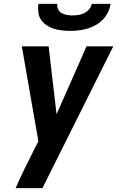

<svg xmlns="http://www.w3.org/2000/svg" viewBox="-20 -760 640 995"><path d="M200 215H61Q82 166 105.5 118.5Q129 71 153 23L179 -28L93 -520H232L273 -168L404 -464L428 -520H567ZM343 -600Q321 -600 299.5 -602.5Q278 -605 258 -611.5Q238 -618 221 -629.5Q204 -641 192.5 -658Q181 -675 178.5 -696.5Q176 -718 179 -740H277Q275 -725 281 -712Q287 -699 299.5 -692Q312 -685 326.5 -682.5Q341 -680 356 -680Q371 -680 386.5 -682.5Q402 -685 416.5 -692Q431 -699 442 -712Q453 -725 455 -740H553Q550 -718 539.5 -696.5Q529 -675 512.5 -658Q496 -641 475 -629.5Q454 -618 432 -611.5Q410 -605 387.5 -602.5Q365 -600 343 -600Z"/></svg>

Font: Iosevka Aile Extrabold
Style: Italic
Weight: 800
Italic angle: -9°
Designer: Belleve Invis
Foundry: Belleve Invis
Version: Version 31.1.0; ttfautohint (v1.8.4)